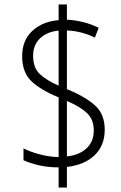

<svg xmlns="http://www.w3.org/2000/svg" viewBox="-20 -780 540 858"><path d="M242 -32Q194 -32 153.5 -41.5Q113 -51 85 -64V-117Q114 -102 156.5 -90.5Q199 -79 242 -78V-345Q163 -377 121 -416.5Q79 -456 79 -529Q79 -600 124.5 -642Q170 -684 242 -690V-760H279V-692Q355 -688 421 -656L404 -612Q345 -641 279 -644V-382Q361 -348 404.5 -309Q448 -270 448 -200Q448 -130 403 -86.5Q358 -43 279 -34V58H242ZM242 -643Q192 -639 160 -609.5Q128 -580 128 -531Q128 -477 158 -449Q188 -421 242 -397ZM279 -81Q334 -87 366.5 -117Q399 -147 399 -197Q399 -246 369 -274.5Q339 -303 279 -329Z"/></svg>

Font: Noto Sans Mono ExtraCondensed Light
Style: Regular
Weight: 300
Width: 2
Designer: Monotype Design Team
Foundry: Monotype Imaging Inc.
Version: Version 2.014; ttfautohint (v1.8.4.7-5d5b)